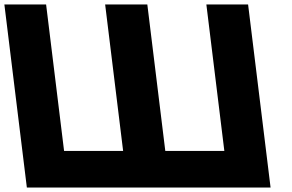

<svg xmlns="http://www.w3.org/2000/svg" viewBox="-46 -845 1314 865"><path d="M508.7 -165H242.7L161.7 -825H-26.3L75 0H263H529H531H717H719H985H1173L1071.7 -825H883.7L964.7 -165H698.7L617.7 -825H615.7H429.7H427.7Z"/></svg>

Font: Hussar
Style: BdOpOblOne
Weight: 700
Foundry: Cannot Into Space Fonts
Version: Version 2.00